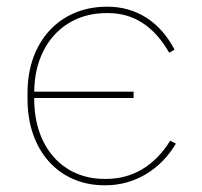

<svg xmlns="http://www.w3.org/2000/svg" viewBox="-20 -546 602 572"><path d="M291 6H295C380 6 458 -40 504 -118L487 -127C442 -53 375 -13 297 -13H291C167 -13 82 -108 82 -250V-254H378V-273H82C83 -412 170 -507 297 -507H302C378 -507 439 -468 484 -389L500 -398C457 -481 386 -526 301 -526H298C158 -526 62 -422 62 -270V-250C62 -98 155 6 291 6Z"/></svg>

Font: Fixel Text Thin
Style: Regular
Weight: 100
Width: 4
Designer: AlfaBravo + MacPaw
Foundry: Kyrylo Tkachov, Marchela Mozhyna, Serhii Makarenko, Maria Weinstein, Zakhar Kryvoshyya
Version: Version 1.211